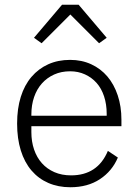

<svg xmlns="http://www.w3.org/2000/svg" viewBox="-20 -776 583 808"><path d="M276 12Q225 12 183.5 -6Q142 -24 112.5 -58.5Q83 -93 67.5 -143Q52 -193 52 -256Q52 -319 67.5 -368.5Q83 -418 112.5 -452.5Q142 -487 183 -505.5Q224 -524 275 -524Q324 -524 364 -505.5Q404 -487 432 -454Q460 -421 475.5 -374.5Q491 -328 491 -272V-245H112V-220Q112 -180 123.5 -146.5Q135 -113 156.5 -89Q178 -65 209 -51.5Q240 -38 279 -38Q391 -38 434 -141L476 -113Q452 -56 400.5 -22Q349 12 276 12ZM275 -476Q238 -476 208 -462.5Q178 -449 156.5 -425Q135 -401 123.5 -367.5Q112 -334 112 -294V-289H429V-297Q429 -337 418 -370.5Q407 -404 386.5 -427Q366 -450 337.5 -463Q309 -476 275 -476ZM311 -756 429 -617 397 -594 276 -715 155 -594 123 -617 241 -756Z"/></svg>

Font: IBM Plex Sans Hebrew Light
Style: Regular
Weight: 300
Designer: Mike Abbink, Paul van der Laan, Pieter van Rosmalen, Yanek Iontef
Foundry: Bold Monday
Version: Version 1.2